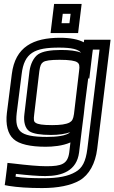

<svg xmlns="http://www.w3.org/2000/svg" viewBox="-20 -711 582 976"><path d="M40 -334 15 -137C8 -79 19 -30 49 -4C77 22 135 35 212 35C247 35 298 31 338 13L332 64C324 123 293 134 216 134C177 134 121 129 46 120L18 117L15 145L7 209L4 230L25 234C68 241 125 245 194 245C274 245 340 232 385 206C433 178 465 120 474 46L539 -484L542 -509H517H433H408L406 -496C378 -511 336 -519 286 -519C149 -519 57 -473 40 -334ZM356 -131C352 -105 347 -96 333 -88C315 -79 288 -75 245 -75C197 -75 172 -79 161 -87C152 -92 150 -102 154 -131L180 -350C184 -378 189 -388 199 -395C210 -403 236 -407 283 -407C335 -407 362 -402 373 -394C383 -387 386 -377 382 -350L356 -131ZM392 -443C369 -453 334 -457 290 -457C237 -457 196 -450 174 -435C151 -419 135 -386 130 -350L104 -131C99 -93 107 -59 129 -44C148 -31 187 -25 239 -25C278 -25 312 -30 337 -39C317 -20 266 -15 218 -15C146 -15 105 -24 85 -42C66 -60 59 -87 65 -137L90 -334C103 -443 156 -469 280 -469C343 -469 377 -461 392 -443ZM406 -131 411 -177 429 -318 430 -311 434 -312 449 -437 452 -459H486L424 46C416 110 398 144 364 163C327 185 275 195 201 195C144 195 97 193 59 187L61 173C124 180 174 184 210 184C296 184 370 157 382 64L396 -52L406 -131ZM380 -568 392 -666 395 -691H370H280H255L252 -666L240 -568L237 -543H262H352H377L380 -568ZM333 -593H293L299 -641H339L333 -593Z"/></svg>

Font: Gamestation Display Outline
Style: Italic
Weight: 400
Designer: Jonas Hecksher
Foundry: Jonas Hecksher, Playtypeª, e-types AS
Version: Version 1.003